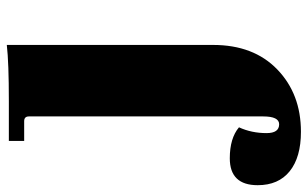

<svg xmlns="http://www.w3.org/2000/svg" viewBox="-290 -486 904 564"><g transform="rotate(-90 162.0 -204.0)"><path d="M57 228Q-18 228 -59 195Q-100 162 -100 101Q-100 19 -21 19Q38 19 70 46Q53 83 53 127Q53 164 79 164Q102 164 102 117V-571Q102 -585 88 -585H30V-630H147Q260 -630 312 -636V-30Q312 89 240 158.5Q168 228 57 228Z"/></g></svg>

Font: Arapey Black
Style: Regular
Weight: 900
Designer: Eduardo Rodriguez Tunni
Foundry: Eduardo Rodriguez Tunni
Version: Version 4.000